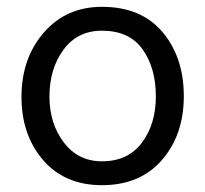

<svg xmlns="http://www.w3.org/2000/svg" viewBox="-20 -534 602 563"><path d="M519 -252Q519 -139 455 -65Q391 9 279 9Q170 9 106.5 -64.5Q43 -138 43 -250Q43 -363 108.5 -438.5Q174 -514 279 -514Q394 -514 456.5 -440Q519 -366 519 -252ZM125 -251Q125 -172 167 -116.5Q209 -61 279 -61Q355 -61 396 -115.5Q437 -170 437 -251Q437 -335 398 -389.5Q359 -444 279 -444Q207 -444 166 -388Q125 -332 125 -251Z"/></svg>

Font: Hind Guntur
Style: Regular
Weight: 400
Designer: Manushi Parikh, Hitesh Malaviya
Foundry: Indian Type Foundry
Version: Version 1.002;PS 1.0;hotconv 1.0.86;makeotf.lib2.5.63406; tt